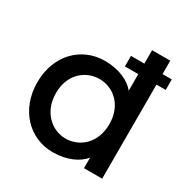

<svg xmlns="http://www.w3.org/2000/svg" viewBox="-169 -887 1017 1043"><g transform="rotate(30 339.0 -365.0)"><path d="M406 -656V-590H490V-486C456 -529 388 -562 298 -562C152 -562 37 -449 37 -278C37 -107 152 10 298 10C388 10 455 -23 490 -66V0H604V-590H662V-656H604V-740H490V-656ZM154 -278C154 -398 237 -462 322 -462C409 -462 490 -395 490 -276C490 -156 409 -89 322 -89C237 -89 154 -158 154 -278Z"/></g></svg>

Font: Malmofest Medium
Style: Regular
Weight: 500
Designer: Jonny Pinhorn (Poppins), Kolossal
Version: Version 1.004;Glyphs 3.1.2 (3151)